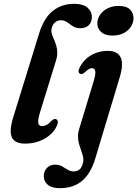

<svg xmlns="http://www.w3.org/2000/svg" viewBox="-20 -739 718 1004"><path d="M367 -719Q415 -719 437.8 -698.8Q460.5 -678.5 460.5 -651Q460.5 -624.5 445 -608Q429.5 -591.5 399.5 -591.5Q381.5 -591.5 369 -597.8Q356.5 -604 346 -612.2Q335.5 -620.5 324.5 -626.8Q313.5 -633 298.5 -633Q284.5 -633 273.5 -626Q262.5 -619 256.2 -607.5Q250 -596 248.5 -581.5Q248 -569 252.8 -556.2Q257.5 -543.5 263.5 -529.8Q269.5 -516 274.2 -500Q279 -484 279.5 -465Q280 -446 273 -423L189.5 -152.5Q176.5 -109.5 180.2 -94.5Q184 -79.5 199 -79.5Q211 -79.5 224 -86.2Q237 -93 249 -107Q257.5 -114.5 263 -116.2Q268.5 -118 274 -115.5Q281 -112.5 282.2 -103.2Q283.5 -94 276.5 -79.5Q265 -53.5 240.5 -32.8Q216 -12 183 0Q150 12 112 12Q73.5 12 55.2 -3.5Q37 -19 36 -49Q35 -79 48.5 -123.5L184.5 -564Q209.5 -645 256.2 -682Q303 -719 367 -719ZM606.5 -336.5 478.5 89Q455.5 167 410 206Q364.5 245 293 245Q251.5 245 230.2 227.5Q209 210 209 182Q209 156.5 225.2 139.2Q241.5 122 268 122Q289 122 304.5 130.8Q320 139.5 334.2 148.5Q348.5 157.5 365.5 157.5Q381 157.5 394.5 148Q408 138.5 414 111.5Q417.5 97 414.5 82.2Q411.5 67.5 405.5 51.2Q399.5 35 394.2 17Q389 -1 388 -21Q387 -41 394 -64.5L470 -315Q481.5 -353.5 478 -368Q474.5 -382.5 462 -382.5Q454 -382.5 445.8 -378.2Q437.5 -374 425.5 -362.5Q416 -354.5 410 -352.5Q404 -350.5 398 -353.5Q391 -357 391 -366.5Q391 -376 398.5 -390Q412 -415 433.5 -433.8Q455 -452.5 483.2 -462.8Q511.5 -473 543.5 -473Q594.5 -473 610.8 -438.8Q627 -404.5 606.5 -336.5ZM567.5 -553Q528.5 -553 507.8 -572.8Q487 -592.5 489 -621Q490.5 -644 504.8 -663.8Q519 -683.5 543.8 -695.8Q568.5 -708 601 -708Q642.5 -708 661.2 -688Q680 -668 678 -639.5Q676.5 -615.5 662.2 -595.8Q648 -576 623.8 -564.5Q599.5 -553 567.5 -553Z"/></svg>

Font: Fraunces SemiBold
Style: Italic
Weight: 600
Italic angle: -16°
Version: Version 1.000;[b76b70a41]